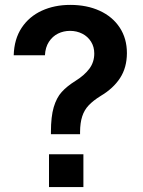

<svg xmlns="http://www.w3.org/2000/svg" viewBox="-20 -757 578 777"><path d="M186.1 -223Q186.1 -284.8 197.4 -323.2Q208.8 -361.5 229.6 -384.6Q250.4 -407.7 285.5 -429.7Q321 -451.7 341.3 -478.5Q361.5 -505.3 361.5 -540.5Q361.5 -567.5 348.4 -588.4Q335.2 -609.4 312.9 -620.7Q290.5 -632.1 263.5 -632.1Q237.2 -632.1 214.8 -621.1Q192.5 -610.1 177.9 -587.7Q163.4 -565.3 161.9 -533.4H35.5Q37.3 -598.7 67.6 -644.5Q98 -690.3 149.3 -713.8Q200.6 -737.2 264.2 -737.2Q331.7 -737.2 383.5 -713.4Q435.4 -689.6 464.5 -645.4Q493.6 -601.2 493.6 -541.9Q493.3 -483.3 465.9 -441.2Q438.6 -399.1 387.1 -368.6Q356.9 -349.8 339 -330.8Q321 -311.8 312.7 -286Q304.3 -260.3 304 -223V-213.8H186.1ZM178.3 0V-132.8H317.5V0Z"/></svg>

Font: Riot Sans
Style: Regular
Weight: 400
Designer: Rasmus Andersson
Foundry: rsms
Version: Version 3.005